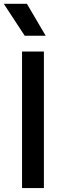

<svg xmlns="http://www.w3.org/2000/svg" viewBox="-22 -964 337 984"><path d="M91 0V-700H203V0ZM104.5 -781 -2.5 -944.5H116L212 -781Z"/></svg>

Font: Geologica Roman
Style: Regular
Weight: 400
Designer: Sindre Bremnes, Frode Helland
Foundry: Monokrom Skriftforlag AS
Version: Version 1.010;gftools[0.9.28]